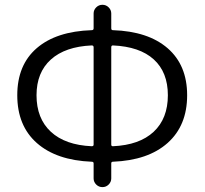

<svg xmlns="http://www.w3.org/2000/svg" viewBox="-20 -765 851 798"><path d="M449.2 -576.2Q442.4 -576.2 442.4 -568.4V-164.1Q442.4 -157.2 449.2 -157.2Q559.6 -162.1 618.7 -217.3Q677.7 -272.5 677.7 -369.1Q677.7 -464.8 619.1 -518.1Q560.5 -571.3 449.2 -576.2ZM361.3 -157.2Q369.1 -157.2 369.1 -164.1V-568.4Q369.1 -576.2 361.3 -576.2Q251 -571.3 191.4 -517.6Q131.8 -463.9 131.8 -369.1Q131.8 -272.5 191.4 -217.3Q251 -162.1 361.3 -157.2ZM442.4 -709V-647.5Q442.4 -639.6 449.2 -639.6Q595.7 -634.8 676.8 -564.5Q757.8 -494.1 757.8 -369.1Q757.8 -243.2 676.8 -170.9Q595.7 -98.6 449.2 -92.8Q442.4 -92.8 442.4 -85.9V-23.4Q442.4 -8.8 431.6 2Q420.9 12.7 405.8 12.7Q390.6 12.7 379.9 2Q369.1 -8.8 369.1 -23.4V-85.9Q369.1 -92.8 361.3 -92.8Q214.8 -98.6 133.3 -170.4Q51.8 -242.2 51.8 -369.1Q51.8 -495.1 132.8 -564.9Q213.9 -634.8 361.3 -639.6Q369.1 -639.6 369.1 -647.5V-709Q369.1 -723.6 379.9 -734.4Q390.6 -745.1 405.8 -745.1Q420.9 -745.1 431.6 -734.4Q442.4 -723.6 442.4 -709Z"/></svg>

Font: Gen Jyuu Gothic P Normal
Style: Regular
Weight: 300
Designer: [Source Han Sans]
Ryoko NISHIZUKA  (kana & ideographs); Paul D. Hunt (Latin, Greek & Cyrillic); Wenlong ZHANG  (bopomofo
Version: Version 1.002.20150607